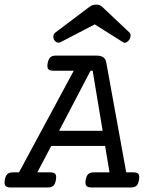

<svg xmlns="http://www.w3.org/2000/svg" viewBox="-45 -824 665 844"><path d="M175.8 -66.4Q192.4 -66.4 198.2 -59.1Q204.1 -51.8 200.7 -33.2Q197.8 -14.6 189.5 -7.3Q181.2 0 164.6 0H1.5Q-15.1 0 -21 -7.3Q-26.9 -14.6 -23.9 -33.2Q-20.5 -51.8 -12.2 -59.1Q-3.9 -66.4 12.7 -66.4H38.6L279.3 -513.2H189.5Q172.9 -513.2 167 -520.5Q161.1 -527.8 164.6 -546.4Q168 -564.9 176.3 -572.3Q184.6 -579.6 201.2 -579.6H378.9Q398.4 -579.6 408.9 -572.3Q419.4 -564.9 422.4 -547.9L509.8 -66.4H541Q557.6 -66.4 563.5 -59.1Q569.3 -51.8 565.9 -33.2Q563 -14.6 554.7 -7.3Q546.4 0 529.8 0H356.9Q340.3 0 334.5 -7.3Q328.6 -14.6 331.5 -33.2Q335 -51.8 343.3 -59.1Q351.6 -66.4 368.2 -66.4H436.5L417 -182.6H180.2L119.1 -66.4ZM214.8 -249H406.2L362.3 -513.2H353ZM222.2 -639.2Q212.4 -634.3 204.3 -638.2Q196.3 -642.1 192.4 -649.9Q188.5 -657.7 189.7 -666.5Q190.9 -675.3 199.2 -681.6L349.6 -794.9Q361.8 -803.7 377.9 -803.7Q393.6 -803.7 403.3 -794.9L523.4 -681.6Q529.8 -675.3 529.1 -666.3Q528.3 -657.2 523.4 -649.4Q518.1 -641.6 510.3 -637.7Q502.4 -633.8 494.6 -639.2L371.6 -716.8Z"/></svg>

Font: Courier Prime
Style: Italic
Weight: 400
Monospace: yes
Designer: Alan Dague-Greene
Foundry: Quote-Unquote Apps
Version: Version 1.202